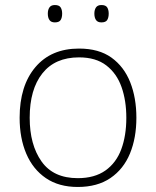

<svg xmlns="http://www.w3.org/2000/svg" viewBox="-20 -733 621 763"><path d="M522 -265Q522 -185 496.5 -123Q471 -61 419 -25.5Q367 10 289 10Q214 10 162.5 -25Q111 -60 84.5 -122Q58 -184 58 -265Q58 -392 120.5 -466Q183 -540 294 -540Q373 -540 423 -504Q473 -468 497.5 -406Q522 -344 522 -265ZM98 -265Q98 -158 145 -91.5Q192 -25 289 -25Q356 -25 399 -55.5Q442 -86 462 -140Q482 -194 482 -265Q482 -333 463 -387Q444 -441 402.5 -473Q361 -505 294 -505Q199 -505 148.5 -441.5Q98 -378 98 -265ZM170 -679Q170 -694 176.5 -703.5Q183 -713 198 -713Q215 -713 221 -703.5Q227 -694 227 -679Q227 -663 221 -653.5Q215 -644 198 -644Q183 -644 176.5 -653.5Q170 -663 170 -679ZM355 -679Q355 -694 361.5 -703.5Q368 -713 383 -713Q400 -713 406 -703.5Q412 -694 412 -679Q412 -663 406 -653.5Q400 -644 383 -644Q368 -644 361.5 -653.5Q355 -663 355 -679Z"/></svg>

Font: Noto Sans Khmer UI ExtraLight
Style: Regular
Weight: 200
Designer: Danh Hong and the Monotype Design Team
Foundry: Monotype Imaging Inc.
Version: Version 2.002; ttfautohint (v1.8.4.7-5d5b)